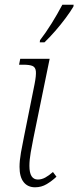

<svg xmlns="http://www.w3.org/2000/svg" viewBox="-20 -786 333 816"><path d="M129 10Q98 10 80.5 -12Q63 -34 63 -77Q63 -103 69 -137.5Q75 -172 82 -205L127 -429Q134 -465 132.5 -482.5Q131 -500 118.5 -505.5Q106 -511 79 -511H61L66 -536H191L122 -199Q116 -170 110.5 -138Q105 -106 105 -81Q105 -23 141 -23Q157 -23 172.5 -31.5Q188 -40 205 -55L220 -35Q201 -17 178.5 -3.5Q156 10 129 10ZM149 -606 150 -615Q174 -646 199 -686Q224 -726 245 -766H293L292 -758Q279 -736 258.5 -708.5Q238 -681 214.5 -654Q191 -627 169 -606Z"/></svg>

Font: Noto Serif SemiCondensed ExtraLight
Style: Italic
Weight: 200
Width: 4
Italic angle: -12°
Designer: Monotype Design Team
Foundry: Monotype Imaging Inc.
Version: Version 2.013